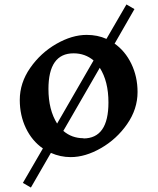

<svg xmlns="http://www.w3.org/2000/svg" viewBox="-20 -698 711 864"><path d="M599 -284Q599 -207 552 -139.5Q505 -72 434.5 -31.5Q364 9 298 9Q252 9 209 -10L119 146L83 125L173 -30Q124 -64 96.5 -121.5Q69 -179 69 -248Q69 -325 116 -392.5Q163 -460 233.5 -500.5Q304 -541 370 -541Q419 -541 459 -523L549 -678L585 -657L496 -502L494 -503Q543 -469 571 -411Q599 -353 599 -284ZM237 -142 401 -426Q363 -458 311 -458Q198 -458 198 -297V-298Q198 -204 237 -142ZM468 -237Q468 -332 429 -393L265 -109Q303 -76 356 -76L355 -75Q468 -75 468 -237Z"/></svg>

Font: Inknut Antiqua
Style: Regular
Weight: 400
Designer: Claus Eggers Sørensen
Foundry: Claus Eggers Sørensen
Version: Version 1.003; ttfautohint (v1.8.2) -l 8 -r 50 -G 200 -x 14 